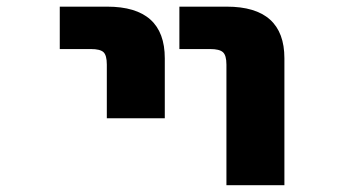

<svg xmlns="http://www.w3.org/2000/svg" viewBox="-20 -544 1040 566"><path d="M156.2 -399.4V-524.4H295.9Q465.8 -524.4 465.8 -372.1V-195.3H294.9V-353.5Q294.9 -380.9 285.2 -390.1Q275.4 -399.4 248 -399.4ZM508.8 -399.4V-524.4H648.4Q818.4 -524.4 818.4 -372.1V2H647.5V-353.5Q647.5 -380.9 637.2 -390.1Q627 -399.4 599.6 -399.4Z"/></svg>

Font: GenEi Gothic M Heavy
Style: Regular
Weight: 800
Designer: o_tamon (Modified); [Source Han Sans]
Ryoko NISHIZUKA  (kana & ideographs); Paul D. Hunt (Latin, Greek & Cyrillic); Wenl
Version: Version 1.1a;Original Version 1.004